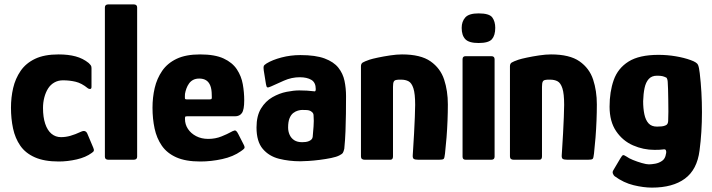

<svg xmlns="http://www.w3.org/2000/svg" viewBox="-20 -728 3247 875"><path d="M248 8Q182 8 139 -11Q96 -30 72.5 -64Q49 -98 39.5 -142.5Q30 -187 30 -237Q30 -284 40 -327Q50 -370 74 -405Q98 -440 140 -460Q182 -480 247 -480Q291 -480 324.5 -471Q358 -462 384 -441Q392 -433 394.5 -429Q397 -425 397 -417V-332Q397 -323 391 -322.5Q385 -322 380 -326Q352 -349 324.5 -355.5Q297 -362 267 -362Q245 -362 227.5 -352Q210 -342 199 -324.5Q188 -307 182 -284Q176 -261 176 -236Q176 -194 186 -164Q196 -134 214.5 -118.5Q233 -103 258 -103Q279 -103 300.5 -109Q322 -115 350 -128Q370 -137 378 -119L405 -55Q409 -46 407.5 -41Q406 -36 398 -31Q371 -11 329.5 -1.5Q288 8 248 8Z M458 -14V-694Q458 -708 474 -708H589Q605 -708 605 -694V-14Q605 0 589 0H474Q458 0 458 -14Z M675 -237Q675 -284 685 -327Q695 -370 719 -405Q743 -440 785 -460Q827 -480 892 -480Q959 -480 999 -461.5Q1039 -443 1059.5 -412Q1080 -381 1086.5 -344Q1093 -307 1093 -271Q1093 -228 1082.5 -213Q1072 -198 1051 -198H832Q825 -198 824 -195.5Q823 -193 823 -186Q823 -161 836.5 -140.5Q850 -120 874 -107.5Q898 -95 929 -95Q962 -95 990 -106.5Q1018 -118 1028 -124Q1042 -132 1049.5 -133.5Q1057 -135 1066 -117L1090 -70Q1097 -57 1093.5 -52Q1090 -47 1078 -39Q1043 -14 992.5 -3Q942 8 893 8Q826 8 783.5 -11Q741 -30 717.5 -64Q694 -98 684.5 -142.5Q675 -187 675 -237ZM945 -295Q945 -321 938.5 -337.5Q932 -354 919.5 -362Q907 -370 888 -370Q872 -370 860.5 -364Q849 -358 841.5 -347.5Q834 -337 829.5 -324.5Q825 -312 823 -300Q822 -282 823 -278.5Q824 -275 831 -275H935Q943 -275 944.5 -278Q946 -281 945 -295Z M1349 7Q1297 7 1251.5 -4.5Q1206 -16 1177.5 -49.5Q1149 -83 1149 -147Q1149 -200 1169.5 -233.5Q1190 -267 1221.5 -285Q1253 -303 1286 -309.5Q1319 -316 1344 -316Q1362 -316 1378.5 -315Q1395 -314 1411 -312Q1419 -309 1419 -322Q1419 -352 1399 -364Q1379 -376 1346 -376Q1309 -376 1274 -360.5Q1239 -345 1215 -334Q1202 -328 1198 -330Q1194 -332 1192 -345L1182 -407Q1180 -422 1182 -427Q1184 -432 1195 -439Q1221 -455 1262.5 -466Q1304 -477 1349 -477Q1418 -477 1459.5 -461.5Q1501 -446 1522 -419.5Q1543 -393 1550 -359.5Q1557 -326 1557 -290Q1557 -250 1556.5 -210Q1556 -170 1554.5 -130Q1553 -90 1549 -50Q1546 -37 1542.5 -31.5Q1539 -26 1527 -20Q1514 -13 1489.5 -8Q1465 -3 1437.5 0.5Q1410 4 1386 5.5Q1362 7 1349 7ZM1357 -80Q1365 -80 1373 -81Q1381 -82 1388 -85Q1395 -88 1399.5 -92.5Q1404 -97 1405 -104Q1407 -127 1409 -152Q1411 -177 1409 -202Q1409 -212 1401 -218Q1392 -226 1377 -226.5Q1362 -227 1357 -227Q1349 -227 1338 -224Q1327 -221 1316.5 -213Q1306 -205 1299.5 -189Q1293 -173 1293 -147Q1293 -129 1300 -113.5Q1307 -98 1321 -89Q1335 -80 1357 -80Z M1642 0Q1625 0 1625 -15Q1625 -118 1625 -220.5Q1625 -323 1625 -426Q1625 -438 1633 -443Q1641 -448 1664 -456Q1676 -460 1702 -465.5Q1728 -471 1758 -475.5Q1788 -480 1812 -480Q1897 -480 1942 -448.5Q1987 -417 2004 -365.5Q2021 -314 2021 -252Q2021 -217 2019.5 -178.5Q2018 -140 2015 -101.5Q2012 -63 2008 -28Q2006 -7 2001.5 -3.5Q1997 0 1981 0H1887Q1871 0 1865.5 -4Q1860 -8 1861 -21Q1861 -25 1863 -53Q1865 -81 1867 -119.5Q1869 -158 1870.5 -194Q1872 -230 1872 -250Q1872 -301 1864 -325.5Q1856 -350 1842 -357.5Q1828 -365 1808 -365Q1801 -365 1796.5 -365Q1792 -365 1788 -364Q1778 -363 1774.5 -356Q1771 -349 1771 -332Q1771 -294 1771 -241.5Q1771 -189 1771 -131Q1771 -73 1771 -15Q1771 0 1759 0Z M2237 -601Q2237 -567 2222 -549.5Q2207 -532 2161 -532Q2117 -532 2100.5 -549.5Q2084 -567 2084 -601Q2084 -630 2100.5 -648.5Q2117 -667 2161 -667Q2210 -667 2223.5 -648.5Q2237 -630 2237 -601ZM2234 -14Q2234 0 2219 0H2102Q2088 0 2088 -14V-458Q2088 -472 2102 -472H2219Q2234 -472 2234 -458Z M2321 0Q2304 0 2304 -15Q2304 -118 2304 -220.5Q2304 -323 2304 -426Q2304 -438 2312 -443Q2320 -448 2343 -456Q2355 -460 2381 -465.5Q2407 -471 2437 -475.5Q2467 -480 2491 -480Q2576 -480 2621 -448.5Q2666 -417 2683 -365.5Q2700 -314 2700 -252Q2700 -217 2698.5 -178.5Q2697 -140 2694 -101.5Q2691 -63 2687 -28Q2685 -7 2680.5 -3.5Q2676 0 2660 0H2566Q2550 0 2544.5 -4Q2539 -8 2540 -21Q2540 -25 2542 -53Q2544 -81 2546 -119.5Q2548 -158 2549.5 -194Q2551 -230 2551 -250Q2551 -301 2543 -325.5Q2535 -350 2521 -357.5Q2507 -365 2487 -365Q2480 -365 2475.5 -365Q2471 -365 2467 -364Q2457 -363 2453.5 -356Q2450 -349 2450 -332Q2450 -294 2450 -241.5Q2450 -189 2450 -131Q2450 -73 2450 -15Q2450 0 2438 0Z M2758 -242Q2758 -310 2777 -363.5Q2796 -417 2844.5 -447.5Q2893 -478 2981 -478Q3021 -478 3059.5 -471.5Q3098 -465 3128 -454Q3156 -444 3161 -432.5Q3166 -421 3169 -394Q3179 -309 3179 -217Q3179 -125 3168 -42Q3157 45 3101.5 86Q3046 127 2951 127Q2913 127 2867.5 116Q2822 105 2781 75Q2777 72 2773.5 64Q2770 56 2775 48Q2780 40 2791 21Q2802 2 2807 -6Q2815 -20 2819.5 -21Q2824 -22 2836 -14Q2845 -7 2864.5 1Q2884 9 2905 15Q2926 21 2937 21Q2949 21 2966 18Q2983 15 2997.5 5Q3012 -5 3015 -27Q3015 -28 3015.5 -29Q3016 -30 3016 -31Q3017 -38 3014.5 -43.5Q3012 -49 3002 -47Q2997 -46 2985.5 -45.5Q2974 -45 2963 -45Q2912 -45 2865 -65.5Q2818 -86 2788 -130Q2758 -174 2758 -242ZM2911 -267Q2911 -234 2916.5 -207.5Q2922 -181 2935.5 -166Q2949 -151 2974 -151Q2985 -151 2995.5 -152Q3006 -153 3014 -157Q3024 -161 3025 -176Q3026 -193 3026 -219Q3026 -245 3025.5 -272.5Q3025 -300 3024.5 -322Q3024 -344 3023 -354Q3023 -359 3021 -366.5Q3019 -374 3015 -375Q3007 -379 2998.5 -381Q2990 -383 2974 -383Q2950 -383 2936.5 -368Q2923 -353 2917.5 -327Q2912 -301 2911 -267Z"/></svg>

Font: Glory Thin ExtraBold
Style: Regular
Weight: 800
Version: Version 1.011